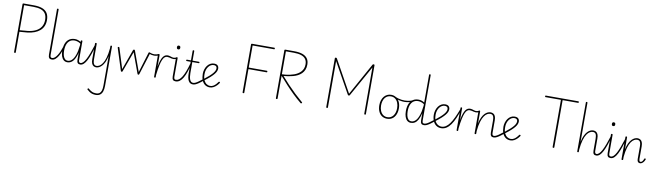

<svg xmlns="http://www.w3.org/2000/svg" viewBox="-65 -2372 14492 4248"><g transform="rotate(10 7181.5 -248.0)"><path d="M202 14Q183 14 183 -1V-1080Q183 -1088 188 -1092Q193 -1096 203 -1096H431Q544 -1096 621 -1068.5Q698 -1041 737.5 -980.5Q777 -920 777 -822Q777 -746 751 -686.5Q725 -627 675 -584Q625 -541 555 -514.5Q485 -488 397 -478Q353 -474 308.5 -470.5Q264 -467 221 -464V-1Q221 7 217 10.5Q213 14 202 14ZM221 -499Q249 -501 279.5 -503.5Q310 -506 340 -509Q370 -512 395 -513Q501 -525 577.5 -562.5Q654 -600 695 -665Q736 -730 736 -820Q736 -907 702 -960Q668 -1013 600 -1037Q532 -1061 431 -1061H221Z M1031 17Q1012 17 997 12Q982 7 972.5 -5Q963 -17 958 -35.5Q953 -54 953 -81V-1100Q953 -1108 957.5 -1111.5Q962 -1115 971 -1115Q981 -1115 985.5 -1111.5Q990 -1108 990 -1100V-83Q990 -52 998.5 -35Q1007 -18 1031 -18Q1038 -18 1041.5 -12.5Q1045 -7 1045 -0.5Q1045 6 1041.5 11.5Q1038 17 1031 17Z M1035 17Q1026 17 1021 11.5Q1016 6 1016 -0.5Q1016 -7 1021 -12.5Q1026 -18 1035 -18Q1064 -18 1092.5 -42.5Q1121 -67 1147 -108Q1173 -149 1195 -199Q1217 -249 1233 -301Q1236 -308 1241.5 -309Q1247 -310 1251.5 -306.5Q1256 -303 1254 -294Q1244 -247 1224 -193Q1204 -139 1175.5 -91Q1147 -43 1111.5 -13Q1076 17 1035 17Z M1380 17Q1332 17 1298 -11.5Q1264 -40 1245.5 -93.5Q1227 -147 1227 -223Q1227 -275 1236 -320.5Q1245 -366 1263.5 -402.5Q1282 -439 1310 -465Q1338 -491 1375.5 -505Q1413 -519 1460 -519Q1497 -519 1530 -508Q1563 -497 1600 -474V-436Q1559 -465 1522.5 -475Q1486 -485 1457 -485Q1421 -485 1391 -474Q1361 -463 1338 -441.5Q1315 -420 1299 -388.5Q1283 -357 1275 -316Q1267 -275 1267 -224Q1267 -170 1278.5 -123Q1290 -76 1316 -47Q1342 -18 1385 -18Q1432 -18 1474 -56Q1516 -94 1547.5 -179Q1579 -264 1594 -404L1614 -341Q1594 -212 1560.5 -133Q1527 -54 1482 -18.5Q1437 17 1380 17ZM1672 17Q1652 17 1637 11.5Q1622 6 1612.5 -6Q1603 -18 1598.5 -37Q1594 -56 1594 -83V-500Q1594 -508 1598.5 -511.5Q1603 -515 1613 -515Q1622 -515 1626 -511.5Q1630 -508 1630 -500V-84Q1630 -51 1639 -34.5Q1648 -18 1672 -18Q1680 -18 1683.5 -12.5Q1687 -7 1687 -0.5Q1687 6 1683.5 11.5Q1680 17 1672 17Z M1670 17Q1661 17 1656 11.5Q1651 6 1651 -0.5Q1651 -7 1656 -12.5Q1661 -18 1670 -18Q1699 -18 1728.5 -45.5Q1758 -73 1788 -129Q1818 -185 1850.5 -270.5Q1883 -356 1919 -471Q1921 -479 1927 -480.5Q1933 -482 1938 -478Q1943 -474 1940 -464Q1911 -353 1880.5 -264Q1850 -175 1817.5 -112.5Q1785 -50 1748.5 -16.5Q1712 17 1670 17Z M2029 17Q1999 17 1972.5 2.5Q1946 -12 1930 -47.5Q1914 -83 1914 -145V-500Q1914 -508 1918.5 -511.5Q1923 -515 1933 -515Q1942 -515 1947 -511.5Q1952 -508 1952 -500V-155Q1952 -108 1959.5 -77Q1967 -46 1984.5 -31Q2002 -16 2030 -16Q2062 -16 2096.5 -36Q2131 -56 2164 -104.5Q2197 -153 2222 -238.5Q2247 -324 2259 -454V-500Q2259 -508 2263.5 -511.5Q2268 -515 2278 -515Q2287 -515 2291 -511.5Q2295 -508 2295 -500V387Q2295 465 2276 516.5Q2257 568 2219 593.5Q2181 619 2125 619Q2081 619 2046.5 608.5Q2012 598 1983.5 579Q1955 560 1929 535Q1922 529 1923 523.5Q1924 518 1930 510Q1937 503 1943 504Q1949 505 1954 510Q1988 541 2029 562.5Q2070 584 2130 584Q2174 584 2202.5 563Q2231 542 2245 498Q2259 454 2259 385V-279Q2242 -194 2214.5 -136.5Q2187 -79 2154.5 -45.5Q2122 -12 2089.5 2.5Q2057 17 2029 17Z M2602 15Q2593 15 2589 10.5Q2585 6 2582 -1L2425 -493Q2422 -501 2426.5 -508Q2431 -515 2442 -515Q2452 -515 2456 -511.5Q2460 -508 2462 -500L2604 -45L2767 -499Q2771 -508 2775.5 -511.5Q2780 -515 2790 -515Q2799 -515 2803 -511.5Q2807 -508 2810 -500L2976 -45L3115 -500Q3117 -508 3121 -511.5Q3125 -515 3135 -515Q3147 -515 3151 -508.5Q3155 -502 3151 -491L2996 -1Q2993 6 2988.5 10.5Q2984 15 2976 15Q2967 15 2963 10.5Q2959 6 2956 -1L2789 -456L2622 -1Q2620 6 2616 10.5Q2612 15 2602 15Z M3245 -461Q3219 -461 3187 -468Q3155 -475 3135 -485Q3128 -489 3126.5 -494.5Q3125 -500 3128.5 -505Q3132 -510 3137 -512Q3142 -514 3147 -511Q3169 -501 3196 -496Q3223 -491 3245 -491Q3262 -491 3290 -497Q3318 -503 3335 -513Q3343 -517 3347.5 -511Q3352 -505 3352.5 -497Q3353 -489 3346 -485Q3334 -477 3316 -471.5Q3298 -466 3279 -463.5Q3260 -461 3245 -461Z M3346 15Q3337 15 3333 11.5Q3329 8 3329 0V-500Q3329 -508 3333 -511.5Q3337 -515 3346 -515Q3356 -515 3360.5 -511.5Q3365 -508 3365 -500V-232Q3380 -322 3400 -378.5Q3420 -435 3443 -465.5Q3466 -496 3491 -507.5Q3516 -519 3542 -519Q3549 -519 3552 -514Q3555 -509 3554 -502Q3553 -495 3549.5 -490Q3546 -485 3539 -485Q3510 -485 3484.5 -465Q3459 -445 3437.5 -396.5Q3416 -348 3398 -263Q3380 -178 3365 -48V0Q3365 8 3360.5 11.5Q3356 15 3346 15Z M3681 -461Q3657 -461 3634 -467Q3611 -473 3587 -479Q3563 -485 3536 -485Q3530 -485 3527 -490Q3524 -495 3524 -502Q3524 -509 3528 -514Q3532 -519 3541 -519Q3568 -519 3592 -512Q3616 -505 3638.5 -498Q3661 -491 3683 -491Q3695 -491 3708 -494.5Q3721 -498 3735 -505Q3741 -508 3745.5 -503.5Q3750 -499 3752 -492.5Q3754 -486 3749 -483Q3731 -470 3714.5 -465.5Q3698 -461 3681 -461Z M3813 17Q3793 17 3778 12Q3763 7 3753 -5Q3743 -17 3738 -35.5Q3733 -54 3733 -81V-500Q3733 -508 3738 -511.5Q3743 -515 3751 -515Q3761 -515 3765.5 -511.5Q3770 -508 3770 -500V-83Q3770 -52 3779 -35Q3788 -18 3813 -18Q3821 -18 3824 -12.5Q3827 -7 3827 -0.5Q3827 6 3823.5 11.5Q3820 17 3813 17ZM3750 -690Q3731 -690 3722 -701Q3713 -712 3713 -733Q3713 -754 3722 -764.5Q3731 -775 3750 -775Q3769 -775 3778.5 -764.5Q3788 -754 3788 -733Q3788 -711 3778.5 -700.5Q3769 -690 3750 -690Z M3816 17Q3807 17 3802 11.5Q3797 6 3797 -0.5Q3797 -7 3802 -12.5Q3807 -18 3816 -18Q3852 -18 3885 -43.5Q3918 -69 3949.5 -120Q3981 -171 4011 -250Q4041 -329 4070 -435Q4072 -442 4078 -443.5Q4084 -445 4089 -441.5Q4094 -438 4093 -430Q4070 -326 4042 -243.5Q4014 -161 3980 -102.5Q3946 -44 3905 -13.5Q3864 17 3816 17Z M4199 17Q4166 17 4141.5 2Q4117 -13 4101 -42.5Q4085 -72 4077 -115Q4069 -158 4069 -215V-468H3979Q3971 -468 3967.5 -472Q3964 -476 3964 -483Q3964 -491 3967.5 -495.5Q3971 -500 3979 -500H4069V-715Q4069 -723 4073.5 -726.5Q4078 -730 4088 -730Q4097 -730 4101 -726.5Q4105 -723 4105 -715V-500H4248Q4256 -500 4259.5 -495.5Q4263 -491 4263 -483Q4263 -476 4259.5 -472Q4256 -468 4248 -468H4105V-221Q4105 -176 4110.5 -138.5Q4116 -101 4127.5 -74Q4139 -47 4157 -32.5Q4175 -18 4200 -18Q4209 -18 4213 -12.5Q4217 -7 4217 -0.5Q4217 6 4212.5 11.5Q4208 17 4199 17Z M4204 17Q4195 17 4190 11.5Q4185 6 4185 -0.5Q4185 -7 4190 -12.5Q4195 -18 4204 -18Q4221 -18 4245 -27.5Q4269 -37 4307 -62.5Q4345 -88 4404 -135Q4410 -139 4415.5 -137Q4421 -135 4425 -129.5Q4429 -124 4428.5 -117.5Q4428 -111 4422 -106Q4362 -56 4321.5 -29.5Q4281 -3 4253.5 7Q4226 17 4204 17Z M4581 17Q4517 17 4471.5 -16.5Q4426 -50 4402 -111Q4378 -172 4378 -254Q4378 -303 4392.5 -350.5Q4407 -398 4434.5 -436Q4462 -474 4501 -496.5Q4540 -519 4589 -519Q4631 -519 4653.5 -504.5Q4676 -490 4685 -468.5Q4694 -447 4694 -425Q4694 -397 4681.5 -365.5Q4669 -334 4639.5 -297.5Q4610 -261 4561 -216.5Q4512 -172 4439 -118L4418 -143Q4487 -196 4533 -237.5Q4579 -279 4606 -312Q4633 -345 4644.5 -372Q4656 -399 4656 -423Q4656 -455 4637 -470Q4618 -485 4584 -485Q4553 -485 4523 -469Q4493 -453 4469 -422.5Q4445 -392 4431 -349.5Q4417 -307 4417 -254Q4417 -166 4442.5 -114Q4468 -62 4506 -39Q4544 -16 4582 -16Q4625 -16 4659 -38Q4693 -60 4717.5 -89Q4742 -118 4757 -139Q4762 -144 4767.5 -143.5Q4773 -143 4778 -139Q4783 -135 4786 -129.5Q4789 -124 4784 -118Q4768 -92 4738 -60.5Q4708 -29 4668 -6Q4628 17 4581 17Z M5336 14Q5317 14 5317 -1V-1080Q5317 -1088 5322 -1092Q5327 -1096 5337 -1096H5840Q5845 -1096 5848 -1092Q5851 -1088 5851 -1079Q5851 -1069 5848 -1065Q5845 -1061 5840 -1061H5355V-565H5765Q5770 -565 5773.5 -561Q5777 -557 5777 -548Q5777 -538 5773.5 -534Q5770 -530 5765 -530H5355V-1Q5355 7 5351 10.5Q5347 14 5336 14Z M6084 14Q6073 14 6069 10Q6065 6 6065 -3V-1080Q6065 -1088 6070 -1092Q6075 -1096 6085 -1096H6282Q6395 -1096 6469.5 -1070Q6544 -1044 6582.5 -990.5Q6621 -937 6621 -853Q6621 -785 6599.5 -735Q6578 -685 6541 -649Q6504 -613 6457 -589Q6410 -565 6356 -550.5Q6302 -536 6248.5 -528Q6195 -520 6146 -515Q6219 -430 6301.5 -343Q6384 -256 6471.5 -173Q6559 -90 6648 -14Q6655 -9 6653.5 -4Q6652 1 6645 9Q6638 16 6632 15.5Q6626 15 6620 9Q6528 -66 6438.5 -152.5Q6349 -239 6265 -330.5Q6181 -422 6103 -512V-3Q6103 6 6099.5 10Q6096 14 6084 14ZM6103 -546Q6145 -547 6190.5 -552Q6236 -557 6282 -567Q6328 -577 6372 -592.5Q6416 -608 6453.5 -631Q6491 -654 6520 -685.5Q6549 -717 6565 -758Q6581 -799 6581 -853Q6581 -924 6548 -970Q6515 -1016 6448 -1038.5Q6381 -1061 6280 -1061H6103Z M7215 14Q7196 14 7196 -1V-1100Q7196 -1108 7201 -1111.5Q7206 -1115 7216 -1115Q7227 -1115 7232 -1113Q7237 -1111 7241 -1103L7642 -381L8042 -1103Q8047 -1111 8051.5 -1113Q8056 -1115 8068 -1115Q8087 -1115 8087 -1100V-1Q8087 7 8083 10.5Q8079 14 8068 14Q8050 14 8050 -1V-1042L7666 -355Q7660 -345 7655 -342.5Q7650 -340 7642 -340Q7634 -340 7629 -342.5Q7624 -345 7618 -355L7234 -1043V-1Q7234 7 7230 10.5Q7226 14 7215 14Z M8565 19Q8496 19 8446.5 -15Q8397 -49 8371 -109.5Q8345 -170 8345 -250Q8345 -310 8361.5 -359.5Q8378 -409 8407.5 -444.5Q8437 -480 8477 -499.5Q8517 -519 8565 -519Q8630 -519 8679.5 -485Q8729 -451 8756.5 -390.5Q8784 -330 8784 -250Q8784 -202 8774 -160.5Q8764 -119 8745.5 -86Q8727 -53 8700.5 -29.5Q8674 -6 8640 6.5Q8606 19 8565 19ZM8565 -16Q8607 -16 8640 -33Q8673 -50 8696.5 -81.5Q8720 -113 8732.5 -156Q8745 -199 8745 -250Q8745 -319 8723 -372Q8701 -425 8661 -454.5Q8621 -484 8565 -484Q8523 -484 8489.5 -467Q8456 -450 8432.5 -419Q8409 -388 8396.5 -345Q8384 -302 8384 -250Q8384 -182 8406 -129Q8428 -76 8468.5 -46Q8509 -16 8565 -16Z M8874 -415Q8828 -415 8768 -428Q8708 -441 8652 -470Q8645 -474 8643.5 -479Q8642 -484 8644.5 -489Q8647 -494 8652 -495.5Q8657 -497 8663 -494Q8693 -478 8729.5 -467Q8766 -456 8804.5 -451Q8843 -446 8877 -446Q8910 -446 8944.5 -450.5Q8979 -455 9009.5 -464Q9040 -473 9059 -486Q9066 -491 9072.5 -487Q9079 -483 9080 -476Q9081 -469 9073 -464Q9032 -438 8978 -426.5Q8924 -415 8874 -415Z M9099 17Q9051 17 9017 -11.5Q8983 -40 8964.5 -93.5Q8946 -147 8946 -223Q8946 -275 8955 -320.5Q8964 -366 8982.5 -402.5Q9001 -439 9029 -465Q9057 -491 9094.5 -505Q9132 -519 9179 -519Q9214 -519 9246 -509Q9278 -499 9313 -478V-1100Q9313 -1108 9317.5 -1111.5Q9322 -1115 9332 -1115Q9341 -1115 9345 -1111.5Q9349 -1108 9349 -1100V-89Q9349 -58 9356 -38Q9363 -18 9391 -18Q9398 -18 9401.5 -12.5Q9405 -7 9405 -0.5Q9405 6 9401.5 11.5Q9398 17 9391 17Q9372 17 9357.5 12Q9343 7 9333 -5Q9323 -17 9318 -35.5Q9313 -54 9313 -81V-238Q9291 -146 9259.5 -89.5Q9228 -33 9188 -8Q9148 17 9099 17ZM9104 -18Q9151 -18 9193 -56Q9235 -94 9266.5 -179Q9298 -264 9313 -404V-440Q9273 -467 9238.5 -476Q9204 -485 9176 -485Q9140 -485 9110 -474Q9080 -463 9057 -441.5Q9034 -420 9018 -388.5Q9002 -357 8994 -316Q8986 -275 8986 -224Q8986 -170 8997.5 -123Q9009 -76 9035 -47Q9061 -18 9104 -18Z M9395 17Q9386 17 9381 11.5Q9376 6 9376 -0.5Q9376 -7 9381 -12.5Q9386 -18 9395 -18Q9412 -18 9436 -27.5Q9460 -37 9498 -62.5Q9536 -88 9595 -135Q9601 -139 9606.5 -137Q9612 -135 9616 -129.5Q9620 -124 9619.5 -117.5Q9619 -111 9613 -106Q9553 -56 9512.5 -29.5Q9472 -3 9444.5 7Q9417 17 9395 17Z M9609 -143Q9678 -196 9724 -237.5Q9770 -279 9797 -312Q9824 -345 9835.5 -372Q9847 -399 9847 -423Q9847 -455 9828 -470Q9809 -485 9775 -485Q9744 -485 9714 -469Q9684 -453 9660 -422.5Q9636 -392 9622 -349.5Q9608 -307 9608 -254Q9608 -188 9623.5 -142.5Q9639 -97 9664.5 -70Q9690 -43 9720 -30.5Q9750 -18 9778 -18Q9786 -18 9790 -12.5Q9794 -7 9794 -0.5Q9794 6 9790 11.5Q9786 17 9778 17Q9714 17 9667 -16.5Q9620 -50 9594.5 -111Q9569 -172 9569 -254Q9569 -303 9583.5 -350.5Q9598 -398 9625.5 -436Q9653 -474 9692 -496.5Q9731 -519 9780 -519Q9822 -519 9844.5 -504.5Q9867 -490 9876 -468.5Q9885 -447 9885 -425Q9885 -397 9872.5 -365.5Q9860 -334 9830.5 -297.5Q9801 -261 9752 -216.5Q9703 -172 9630 -118Z M9778 17Q9770 17 9766 11.5Q9762 6 9762 -0.5Q9762 -7 9766 -12.5Q9770 -18 9778 -18Q9831 -18 9876 -46.5Q9921 -75 9962 -131.5Q10003 -188 10043.5 -273Q10084 -358 10126 -471Q10129 -479 10135.5 -479.5Q10142 -480 10147.5 -475.5Q10153 -471 10150 -463Q10115 -355 10076.5 -266.5Q10038 -178 9993.5 -114.5Q9949 -51 9896 -17Q9843 17 9778 17Z M10142 15Q10133 15 10129 11.5Q10125 8 10125 0V-500Q10125 -508 10129 -511.5Q10133 -515 10142 -515Q10152 -515 10156.5 -511.5Q10161 -508 10161 -500V-232Q10176 -322 10196 -378.5Q10216 -435 10239 -465.5Q10262 -496 10287 -507.5Q10312 -519 10338 -519Q10345 -519 10348 -514Q10351 -509 10350 -502Q10349 -495 10345.5 -490Q10342 -485 10335 -485Q10306 -485 10280.5 -465Q10255 -445 10233.5 -396.5Q10212 -348 10194 -263Q10176 -178 10161 -48V0Q10161 8 10156.5 11.5Q10152 15 10142 15Z M10477 -461Q10453 -461 10430 -467Q10407 -473 10383 -479Q10359 -485 10332 -485Q10326 -485 10323 -490Q10320 -495 10320 -502Q10320 -509 10324 -514Q10328 -519 10337 -519Q10364 -519 10388 -512Q10412 -505 10434.5 -498Q10457 -491 10479 -491Q10491 -491 10504 -494.5Q10517 -498 10531 -505Q10537 -508 10541.5 -503.5Q10546 -499 10548 -492.5Q10550 -486 10545 -483Q10527 -470 10510.5 -465.5Q10494 -461 10477 -461Z M10960 17Q10940 17 10925 12Q10910 7 10900.5 -5Q10891 -17 10886 -35.5Q10881 -54 10881 -81V-346Q10881 -393 10873 -424Q10865 -455 10846.5 -470Q10828 -485 10796 -485Q10764 -485 10729 -465.5Q10694 -446 10661.5 -398.5Q10629 -351 10603.5 -268Q10578 -185 10566 -58V0Q10566 8 10561.5 11.5Q10557 15 10547 15Q10538 15 10533.5 11.5Q10529 8 10529 0V-500Q10529 -508 10533.5 -511.5Q10538 -515 10547 -515Q10557 -515 10561.5 -511.5Q10566 -508 10566 -500V-229Q10583 -313 10610.5 -369Q10638 -425 10670.5 -458Q10703 -491 10736 -505Q10769 -519 10797 -519Q10831 -519 10858.5 -504.5Q10886 -490 10902.5 -454.5Q10919 -419 10919 -356V-83Q10919 -52 10927 -35Q10935 -18 10960 -18Q10968 -18 10971.5 -12.5Q10975 -7 10975 -0.5Q10975 6 10971 11.5Q10967 17 10960 17Z M10958 17Q10949 17 10944 11.5Q10939 6 10939 -0.5Q10939 -7 10944 -12.5Q10949 -18 10958 -18Q10975 -18 10999 -27.5Q11023 -37 11061 -62.5Q11099 -88 11158 -135Q11164 -139 11169.5 -137Q11175 -135 11179 -129.5Q11183 -124 11182.5 -117.5Q11182 -111 11176 -106Q11116 -56 11075.5 -29.5Q11035 -3 11007.5 7Q10980 17 10958 17Z M11335 17Q11271 17 11225.5 -16.5Q11180 -50 11156 -111Q11132 -172 11132 -254Q11132 -303 11146.5 -350.5Q11161 -398 11188.5 -436Q11216 -474 11255 -496.5Q11294 -519 11343 -519Q11385 -519 11407.5 -504.5Q11430 -490 11439 -468.5Q11448 -447 11448 -425Q11448 -397 11435.5 -365.5Q11423 -334 11393.5 -297.5Q11364 -261 11315 -216.5Q11266 -172 11193 -118L11172 -143Q11241 -196 11287 -237.5Q11333 -279 11360 -312Q11387 -345 11398.5 -372Q11410 -399 11410 -423Q11410 -455 11391 -470Q11372 -485 11338 -485Q11307 -485 11277 -469Q11247 -453 11223 -422.5Q11199 -392 11185 -349.5Q11171 -307 11171 -254Q11171 -166 11196.5 -114Q11222 -62 11260 -39Q11298 -16 11336 -16Q11379 -16 11413 -38Q11447 -60 11471.5 -89Q11496 -118 11511 -139Q11516 -144 11521.5 -143.5Q11527 -143 11532 -139Q11537 -135 11540 -129.5Q11543 -124 11538 -118Q11522 -92 11492 -60.5Q11462 -29 11422 -6Q11382 17 11335 17Z M12301 14Q12282 14 12282 -1V-1061H11934Q11930 -1061 11926.5 -1065Q11923 -1069 11923 -1079Q11923 -1088 11926.5 -1092Q11930 -1096 11934 -1096H12669Q12674 -1096 12677.5 -1092.5Q12681 -1089 12681 -1080Q12681 -1070 12677.5 -1065.5Q12674 -1061 12669 -1061H12320V-1Q12320 7 12316 10.5Q12312 14 12301 14Z M13264 17Q13245 17 13230.5 12Q13216 7 13206 -5Q13196 -17 13191.5 -35.5Q13187 -54 13187 -81V-346Q13187 -417 13168.5 -451Q13150 -485 13102 -485Q13070 -485 13034.5 -465Q12999 -445 12966.5 -396.5Q12934 -348 12908.5 -263Q12883 -178 12871 -48V0Q12871 8 12866.5 11.5Q12862 15 12852 15Q12843 15 12839 11.5Q12835 8 12835 0V-1100Q12835 -1108 12839 -1111.5Q12843 -1115 12852 -1115Q12862 -1115 12866.5 -1111.5Q12871 -1108 12871 -1100V-220Q12888 -306 12915.5 -364Q12943 -422 12975.5 -456Q13008 -490 13041.5 -504.5Q13075 -519 13104 -519Q13138 -519 13165 -504.5Q13192 -490 13208.5 -454.5Q13225 -419 13225 -356V-83Q13225 -52 13233.5 -35Q13242 -18 13264 -18Q13273 -18 13278 -12.5Q13283 -7 13283 -0.5Q13283 6 13278 11.5Q13273 17 13264 17Z M13263 17Q13254 17 13249 11.5Q13244 6 13244 -0.5Q13244 -7 13249 -12.5Q13254 -18 13263 -18Q13292 -18 13321.5 -45.5Q13351 -73 13381 -129Q13411 -185 13443.5 -270.5Q13476 -356 13512 -471Q13514 -479 13520 -480.5Q13526 -482 13531 -478Q13536 -474 13533 -464Q13504 -353 13473.5 -264Q13443 -175 13410.5 -112.5Q13378 -50 13341.5 -16.5Q13305 17 13263 17Z M13585 17Q13565 17 13550 12Q13535 7 13525 -5Q13515 -17 13510 -35.5Q13505 -54 13505 -81V-500Q13505 -508 13510 -511.5Q13515 -515 13523 -515Q13533 -515 13537.5 -511.5Q13542 -508 13542 -500V-83Q13542 -52 13551 -35Q13560 -18 13585 -18Q13593 -18 13596 -12.5Q13599 -7 13599 -0.5Q13599 6 13595.5 11.5Q13592 17 13585 17ZM13522 -690Q13503 -690 13494 -701Q13485 -712 13485 -733Q13485 -754 13494 -764.5Q13503 -775 13522 -775Q13541 -775 13550.5 -764.5Q13560 -754 13560 -733Q13560 -711 13550.5 -700.5Q13541 -690 13522 -690Z M13588 17Q13579 17 13574 11.5Q13569 6 13569 -0.5Q13569 -7 13574 -12.5Q13579 -18 13588 -18Q13617 -18 13646.5 -45.5Q13676 -73 13706 -129Q13736 -185 13768.5 -270.5Q13801 -356 13837 -471Q13839 -479 13845 -480.5Q13851 -482 13856 -478Q13861 -474 13858 -464Q13829 -353 13798.5 -264Q13768 -175 13735.5 -112.5Q13703 -50 13666.5 -16.5Q13630 17 13588 17Z M14247 17Q14231 17 14219 11.5Q14207 6 14198.5 -4.5Q14190 -15 14186 -31Q14182 -47 14182 -68V-346Q14182 -393 14174 -424Q14166 -455 14147.5 -470Q14129 -485 14097 -485Q14065 -485 14030 -465.5Q13995 -446 13962.5 -399Q13930 -352 13905 -269.5Q13880 -187 13867 -60V0Q13867 8 13862.5 11.5Q13858 15 13848 15Q13839 15 13834.5 11.5Q13830 8 13830 0V-500Q13830 -508 13834.5 -511.5Q13839 -515 13848 -515Q13858 -515 13862.5 -511.5Q13867 -508 13867 -500V-229Q13884 -312 13911.5 -368Q13939 -424 13971.5 -457Q14004 -490 14037 -504.5Q14070 -519 14098 -519Q14132 -519 14159.5 -504.5Q14187 -490 14203.5 -454.5Q14220 -419 14220 -356V-81Q14220 -63 14222.5 -48.5Q14225 -34 14232 -25Q14239 -16 14252 -16Q14267 -16 14279 -24.5Q14291 -33 14303 -51.5Q14315 -70 14327 -100Q14330 -108 14336 -108.5Q14342 -109 14348 -106Q14356 -104 14358 -99Q14360 -94 14358 -89Q14346 -54 14327.5 -30.5Q14309 -7 14288.5 5Q14268 17 14247 17Z"/></g></svg>

Font: Playwrite FR Moderne Thin
Style: Regular
Weight: 250
Version: Version 1.002